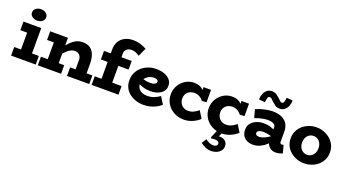

<svg xmlns="http://www.w3.org/2000/svg" viewBox="-66 -1478 4515 2499"><g transform="rotate(20 2191.5 -228.0)"><path d="M120 -40V-471H272V-40ZM26 0V-119H367V0ZM26 -352V-471H230V-352ZM186 -544Q146 -544 117.5 -566Q89 -588 89 -621Q89 -656 117.5 -678.5Q146 -701 186 -701Q230 -701 257.5 -678.5Q285 -656 285 -621Q285 -588 257.5 -566Q230 -544 186 -544Z M876 0V-250Q876 -269 870 -285.5Q864 -302 852.5 -314.5Q841 -327 824.5 -334Q808 -341 787 -341Q763 -341 739 -331Q715 -321 690.5 -300.5Q666 -280 641 -250Q616 -220 589 -180V-299Q624 -346 655 -380.5Q686 -415 715.5 -438Q745 -461 776.5 -472Q808 -483 844 -483Q889 -483 923.5 -468.5Q958 -454 981 -424.5Q1004 -395 1016 -351.5Q1028 -308 1028 -250V0ZM396 0V-119H718V0ZM490 0V-471H642V0ZM396 -352V-471H605V-352ZM800 0V-119H1108V0Z M1235 -66V-529Q1235 -590 1262 -636Q1289 -682 1338.5 -707.5Q1388 -733 1454 -733Q1508 -733 1550 -720Q1592 -707 1640 -682L1587 -566Q1554 -588 1529.5 -597Q1505 -606 1474 -606Q1443 -606 1423 -594Q1403 -582 1393 -565Q1383 -548 1383 -532V-66ZM1141 0V-119H1513V0ZM1141 -352V-471H1525V-352Z M1859 14Q1807 14 1757.5 -1.5Q1708 -17 1668 -47.5Q1628 -78 1605 -123Q1582 -168 1582 -227Q1582 -286 1605 -333Q1628 -380 1667.5 -413.5Q1707 -447 1757 -465Q1807 -483 1862 -483Q1928 -483 1978 -464.5Q2028 -446 2056.5 -411.5Q2085 -377 2085 -330Q2085 -281 2057 -249Q2029 -217 1984 -201Q1939 -185 1888 -185Q1827 -185 1782.5 -200Q1738 -215 1694 -238V-323Q1749 -297 1785.5 -291Q1822 -285 1849 -285Q1877 -286 1895.5 -291.5Q1914 -297 1923.5 -307Q1933 -317 1933 -330Q1933 -346 1917 -356Q1901 -366 1874 -366Q1846 -366 1820 -356Q1794 -346 1773 -328Q1752 -310 1739.5 -286Q1727 -262 1727 -233Q1727 -194 1745.5 -167Q1764 -140 1795.5 -126.5Q1827 -113 1865 -113Q1919 -113 1963 -130.5Q2007 -148 2040 -173L2102 -74Q2072 -48 2035 -28Q1998 -8 1954 3Q1910 14 1859 14Z M2421 15Q2365 15 2316 -3.5Q2267 -22 2230 -56Q2193 -90 2172 -136.5Q2151 -183 2151 -238Q2151 -290 2170 -334.5Q2189 -379 2222 -412.5Q2255 -446 2297.5 -464.5Q2340 -483 2387 -483Q2433 -483 2464 -470.5Q2495 -458 2518.5 -434Q2542 -410 2563 -375L2520 -381V-471H2624V-299L2560 -295Q2545 -315 2526.5 -329.5Q2508 -344 2485.5 -352Q2463 -360 2436 -360Q2409 -360 2386 -351.5Q2363 -343 2346 -327Q2329 -311 2319.5 -289Q2310 -267 2310 -240Q2310 -203 2326 -174Q2342 -145 2370 -128.5Q2398 -112 2433 -112Q2476 -112 2509 -128Q2542 -144 2576 -172L2638 -73Q2594 -33 2537.5 -9Q2481 15 2421 15Z M2947 15Q2891 15 2842 -3.5Q2793 -22 2756 -56Q2719 -90 2698 -136.5Q2677 -183 2677 -238Q2677 -290 2696 -334.5Q2715 -379 2748 -412.5Q2781 -446 2823.5 -464.5Q2866 -483 2913 -483Q2959 -483 2990 -470.5Q3021 -458 3044.5 -434Q3068 -410 3089 -375L3046 -381V-471H3150V-299L3086 -295Q3071 -315 3052.5 -329.5Q3034 -344 3011.5 -352Q2989 -360 2962 -360Q2935 -360 2912 -351.5Q2889 -343 2872 -327Q2855 -311 2845.5 -289Q2836 -267 2836 -240Q2836 -203 2852 -174Q2868 -145 2896 -128.5Q2924 -112 2959 -112Q3002 -112 3035 -128Q3068 -144 3102 -172L3164 -73Q3120 -33 3063.5 -9Q3007 15 2947 15ZM2897 277Q2854 277 2816 260.5Q2778 244 2746 220L2787 153Q2815 175 2842 186.5Q2869 198 2897 198Q2921 198 2936.5 187Q2952 176 2952 158Q2952 138 2935.5 128Q2919 118 2895 118Q2879 118 2866.5 119Q2854 120 2841 122L2833 112L2887 -16H2960L2927 62Q2929 62 2933 62Q2937 62 2941 62Q2985 62 3015.5 87Q3046 112 3046 158Q3046 196 3023.5 222.5Q3001 249 2967 263Q2933 277 2897 277Z M3687 8Q3654 8 3625.5 -8Q3597 -24 3579.5 -55.5Q3562 -87 3562 -132V-295Q3562 -316 3547.5 -329.5Q3533 -343 3508 -349.5Q3483 -356 3453 -356Q3419 -356 3373 -346Q3327 -336 3277 -317L3247 -431Q3307 -456 3366 -469.5Q3425 -483 3475 -483Q3553 -483 3604.5 -458Q3656 -433 3681 -389.5Q3706 -346 3706 -288V-146Q3706 -130 3713.5 -123.5Q3721 -117 3731 -117Q3739 -117 3745.5 -118.5Q3752 -120 3756 -121L3785 -14Q3772 -7 3746 0.5Q3720 8 3687 8ZM3377 14Q3334 14 3297.5 -2.5Q3261 -19 3239 -53Q3217 -87 3217 -139Q3218 -193 3248.5 -228Q3279 -263 3324.5 -280Q3370 -297 3416 -297Q3478 -297 3520 -282Q3562 -267 3605 -244V-152Q3553 -178 3513 -184Q3473 -190 3447 -190Q3426 -190 3408 -185Q3390 -180 3379 -170.5Q3368 -161 3368 -145Q3368 -133 3375.5 -125Q3383 -117 3395.5 -113.5Q3408 -110 3422 -110Q3439 -110 3467.5 -119Q3496 -128 3531.5 -149Q3567 -170 3605 -206L3602 -108Q3568 -69 3531.5 -41.5Q3495 -14 3457 0Q3419 14 3377 14ZM3545 -546Q3505 -546 3479 -565Q3453 -584 3433 -603Q3414 -623 3402 -633.5Q3390 -644 3376 -644Q3354 -644 3347 -618Q3340 -592 3337 -559L3253 -568Q3253 -608 3267 -644Q3281 -680 3308.5 -703Q3336 -726 3376 -726Q3419 -726 3444 -707.5Q3469 -689 3491 -669Q3508 -650 3520 -639.5Q3532 -629 3545 -629Q3560 -629 3567.5 -641Q3575 -653 3579 -671.5Q3583 -690 3585 -711L3669 -704Q3669 -665 3655 -628.5Q3641 -592 3613.5 -569Q3586 -546 3545 -546Z M4085 14Q4033 14 3984 -3.5Q3935 -21 3896.5 -53.5Q3858 -86 3835.5 -131.5Q3813 -177 3813 -234Q3813 -291 3835.5 -337Q3858 -383 3896.5 -415.5Q3935 -448 3984 -465.5Q4033 -483 4085 -483Q4136 -483 4184.5 -465.5Q4233 -448 4272 -415.5Q4311 -383 4334 -337Q4357 -291 4357 -234Q4357 -177 4335 -131.5Q4313 -86 4275 -53.5Q4237 -21 4188 -3.5Q4139 14 4085 14ZM4085 -104Q4116 -104 4141.5 -119.5Q4167 -135 4182.5 -164Q4198 -193 4198 -234Q4198 -275 4182.5 -304Q4167 -333 4141.5 -348.5Q4116 -364 4085 -364Q4055 -364 4029 -348.5Q4003 -333 3987.5 -304Q3972 -275 3972 -234Q3972 -193 3987.5 -164Q4003 -135 4029 -119.5Q4055 -104 4085 -104Z"/></g></svg>

Font: BioRhyme ExtraBold
Style: Regular
Weight: 800
Designer: Aoife Mooney
Foundry: Aoife Mooney Type
Version: Version 1.600;gftools[0.9.33]